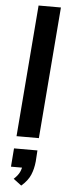

<svg xmlns="http://www.w3.org/2000/svg" viewBox="-65 -767 390 1070"><g transform="rotate(5 130.0 -232.0)"><path d="M47 0 106 -736H231L172 0ZM170 69 166 131Q162 173 147.5 207Q133 241 97 272L52 238Q76 216 85 195.5Q94 175 96 152L123 172H31L39 69Z"/></g></svg>

Font: Muli
Style: Bold Italic
Weight: 700
Italic angle: -4.541°
Designer: Vernon Adams
Foundry: Vernon Adams
Version: Version 2.100; ttfautohint (v1.8.1.43-b0c9)